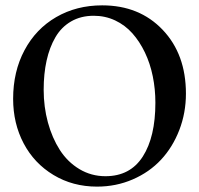

<svg xmlns="http://www.w3.org/2000/svg" viewBox="-20 -691 748 721"><path d="M344.2 9.8Q253.4 9.8 180.9 -33.9Q108.4 -77.6 68.8 -152.6Q29.3 -227.5 29.3 -319.8Q29.3 -422.4 72 -502.4Q114.7 -582.5 190.9 -626.7Q267.1 -670.9 363.8 -670.9Q503.4 -670.9 590.8 -579.1Q678.2 -487.3 678.2 -339.4Q678.2 -267.1 653.3 -202.6Q628.4 -138.2 584.7 -91.3Q541 -44.4 478.5 -17.3Q416 9.8 344.2 9.8ZM376 -29.3Q468.8 -29.3 516.1 -103Q563.5 -176.8 563.5 -305.2Q563.5 -356.4 553.7 -404.5Q543.9 -452.6 524.2 -493.9Q504.4 -535.2 477.1 -565.9Q449.7 -596.7 412.4 -614.3Q375 -631.8 332 -631.8Q283.7 -631.8 247.1 -610.6Q210.4 -589.4 188.2 -551.3Q166 -513.2 155 -463.6Q144 -414.1 144 -354Q144 -289.6 159.9 -231.2Q175.8 -172.9 204.8 -127.7Q233.9 -82.5 278.3 -55.9Q322.8 -29.3 376 -29.3Z"/></svg>

Font: Happy Times at the IKOB
Style: Regular
Weight: 400
Designer: Lucas Le Bihan
Foundry: Lucas Le Bihan
Version: Version 1.000;PS 1.0;hotconv 1.0.88;makeotf.lib2.5.647800